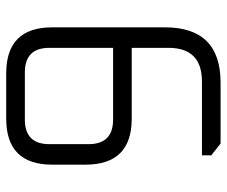

<svg xmlns="http://www.w3.org/2000/svg" viewBox="-76 -654 730 618"><g transform="rotate(-90 289.0 -345.0)"><path d="M68 -435V-542Q68 -690 216 -690H362Q510 -690 510 -542V-179Q510 0 332 0H136L98 -30V-60H336Q444 -60 444 -168V-286H216Q68 -286 68 -435ZM134 -425Q134 -346 213 -346H444V-551Q444 -630 365 -630H213Q134 -630 134 -551Z"/></g></svg>

Font: Oxanium Light
Style: Regular
Weight: 300
Designer: Severin Meyer
Version: Version 1.000